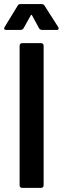

<svg xmlns="http://www.w3.org/2000/svg" viewBox="-48 -909 304 929"><path d="M-18.1 -764.2Q-24.9 -764.2 -27.1 -767.8Q-29.3 -771.5 -25.9 -777.8L37.1 -880.9Q41 -889.2 50.8 -889.2H153.8Q163.1 -889.2 168 -880.9L233.9 -777.8Q235.8 -772 235.8 -771Q235.8 -764.2 226.1 -764.2H155.8Q146 -764.2 141.1 -772L106.9 -835Q104 -839.4 101.1 -835L65.9 -772Q61 -764.2 50.8 -764.2ZM59.1 0Q53.7 0 50.3 -3.4Q46.9 -6.8 46.9 -12.2V-688Q46.9 -693.4 50.3 -696.8Q53.7 -700.2 59.1 -700.2H150.9Q156.2 -700.2 159.7 -696.8Q163.1 -693.4 163.1 -688V-12.2Q163.1 -6.8 159.7 -3.4Q156.2 0 150.9 0Z"/></svg>

Font: Barlow Condensed SemiBold
Style: Regular
Weight: 600
Width: 3
Designer: Jeremy Tribby
Foundry: Tribby Type
Version: Version 1.422;hotconv 1.0.109;makeotfexe 2.5.65596